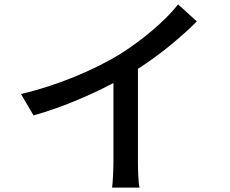

<svg xmlns="http://www.w3.org/2000/svg" viewBox="-20 -813 1040 870"><path d="M605 -81V-501C706 -566 800 -644 872 -716L787 -793C731 -721 627 -633 526 -569C414 -500 246 -427 75 -387L132 -290C257 -325 389 -381 494 -437V-81C494 -40 491 14 488 37H612C607 14 605 -40 605 -81Z"/></svg>

Font: Spoqa Han Sans Neo Medium
Style: Regular
Weight: 500
Designer: [Spoqa Han Sans Neo] Dong-huui Kim ___ Younghwa Kang ___ Yujin Lee ___ [Noto Sans] Ryoko NISHIZUKA ____ (kana & ideograp
Foundry: Spoqa (http://www.spoqa-han-sans.com)
Version: Version 1.100;hotconv 1.0.109;makeotfexe 2.5.65596